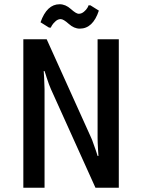

<svg xmlns="http://www.w3.org/2000/svg" viewBox="-20 -885 670 905"><path d="M220 -755H211L171 -780Q201 -865 261 -865Q289 -865 314 -842.5Q339 -820 351 -820Q364 -820 375.5 -829.5Q387 -839 392.5 -849Q398 -859 397 -860H406L446 -835Q418 -750 356 -750Q329 -750 304 -772.5Q279 -795 266 -795Q253 -795 241.5 -784.5Q230 -774 225 -765.5Q220 -757 220 -755ZM440 -700H540V0H430L220 -465Q211 -485 200 -519Q199 -523 195.5 -533.5Q192 -544 190 -550H186L188 -519Q190 -481 190 -465V0H90V-700H200L410 -235Q414 -227 420.5 -207.5Q427 -188 430 -181Q432 -175 435.5 -164.5Q439 -154 440 -150H444L442 -181Q440 -215 440 -235Z"/></svg>

Font: Scada
Style: Regular
Weight: 400
Designer: Jovanny Lemonad
Foundry: Jovanny Lemonad
Version: Version 4.100;PS 004.100;hotconv 1.0.88;makeotf.lib2.5.64775